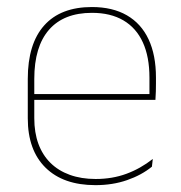

<svg xmlns="http://www.w3.org/2000/svg" viewBox="-20 -517 515 546"><path d="M251.5 9.5Q160 9.5 109.5 -40.2Q59 -90 59 -180.5V-292.5Q59 -392.5 105.8 -444.8Q152.5 -497 241.5 -497Q300 -497 340.8 -473.5Q381.5 -450 402.5 -405.2Q423.5 -360.5 423.5 -296.5V-279.5Q423.5 -268.5 423.2 -257.5Q423 -246.5 422 -233H405Q405 -250.5 405 -266.5Q405 -282.5 405 -296Q405 -355.5 386.2 -396.5Q367.5 -437.5 331 -459Q294.5 -480.5 241.5 -480.5Q161.5 -480.5 119.5 -432.5Q77.5 -384.5 77.5 -292.5V-243.5V-239.5V-181Q77.5 -140 89.2 -108Q101 -76 123.5 -53.8Q146 -31.5 178.5 -19.8Q211 -8 252 -8Q299.5 -8 339.5 -22.8Q379.5 -37.5 414.5 -65L412 -43Q382.5 -19 341.5 -4.8Q300.5 9.5 251.5 9.5ZM415.5 -233H67.5V-249.5H415.5Z"/></svg>

Font: Anek Malayalam Medium Thin
Style: Regular
Weight: 250
Version: Version 1.003